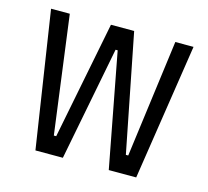

<svg xmlns="http://www.w3.org/2000/svg" viewBox="-81 -609 762 703"><g transform="rotate(15 300.0 -258.0)"><path d="M30 -516H101L160 -70H169L257 -516H345L433 -70H442L501 -516H570L491 0H387L305 -432H297L213 0H109Z"/></g></svg>

Font: IBM Plaex Mono
Style: Regular
Weight: 400
Designer: Mike Abbink, Paul van der Laan, Pieter van Rosmalen
Foundry: Bold Monday
Version: Version 2.003